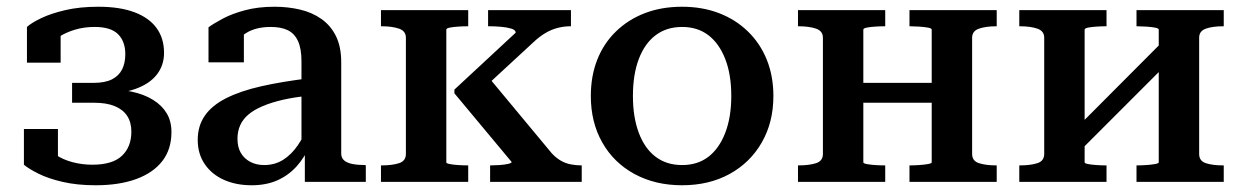

<svg xmlns="http://www.w3.org/2000/svg" viewBox="-20 -540 3686 570"><path d="M254 -51Q314 -51 342 -77.5Q370 -104 370 -149Q370 -177 357.5 -196Q345 -215 320.5 -225Q296 -235 259 -235H194V-294H258Q292 -294 312.5 -304.5Q333 -315 342.5 -334Q352 -353 352 -379Q352 -417 330.5 -438.5Q309 -460 261 -460Q230 -460 203 -452Q176 -444 155 -430.5Q134 -417 122 -398Q118 -407 119.5 -416.5Q121 -426 126.5 -433.5Q132 -441 140.5 -446Q149 -451 160 -453V-354H60V-460Q73 -472 102 -486Q131 -500 174 -510Q217 -520 272 -520Q336 -520 379.5 -503.5Q423 -487 445 -456.5Q467 -426 467 -383Q467 -346 445.5 -318.5Q424 -291 382 -276Q340 -261 278 -261L315 -286V-252L285 -276Q333 -276 370.5 -268Q408 -260 434.5 -243.5Q461 -227 475 -203.5Q489 -180 489 -148Q489 -97 462 -62Q435 -27 384.5 -8.5Q334 10 264 10Q209 10 166 0Q123 -10 94 -24.5Q65 -39 51 -51V-157H152V-58Q140 -60 131.5 -65Q123 -70 117.5 -77.5Q112 -85 111 -94.5Q110 -104 113 -114Q124 -95 145.5 -80.5Q167 -66 195.5 -58.5Q224 -51 254 -51Z M901 -308 900 -256Q856 -252 821 -244Q786 -236 760 -225Q734 -214 717.5 -200Q701 -186 693 -168Q685 -150 685 -128Q685 -103 695 -86Q705 -69 723 -59.5Q741 -50 764 -50Q796 -50 820.5 -65.5Q845 -81 864 -108.5Q883 -136 897 -174L900 -110Q885 -73 860.5 -46Q836 -19 803 -4.5Q770 10 727 10Q681 10 645 -6Q609 -22 588 -52.5Q567 -83 567 -125Q567 -166 588 -196.5Q609 -227 651.5 -248.5Q694 -270 756 -284Q818 -298 901 -308ZM885 0V-103L875 -104V-358Q875 -396 864.5 -418.5Q854 -441 834 -450.5Q814 -460 784 -460Q739 -460 710 -441.5Q681 -423 663 -397Q660 -409 661.5 -419Q663 -429 669 -437Q675 -445 684 -451Q693 -457 704 -460V-355H599V-459Q614 -470 641 -484.5Q668 -499 707 -509.5Q746 -520 795 -520Q835 -520 871 -511.5Q907 -503 934.5 -483.5Q962 -464 977.5 -432.5Q993 -401 993 -355V-84Q993 -71 1002 -63.5Q1011 -56 1027 -53Q1043 -50 1064 -50L1066 -49V0Z M1185 -83V-428Q1185 -448 1164.5 -455Q1144 -462 1113 -462H1111V-510H1370V-462H1368Q1355 -462 1340 -461Q1325 -460 1315 -458Q1305 -456 1305 -452V-58Q1305 -55 1315 -53Q1325 -51 1340 -50Q1355 -49 1368 -49H1370V0H1111V-49H1113Q1144 -49 1164.5 -55.5Q1185 -62 1185 -83ZM1707 0H1435V-49H1437Q1448 -49 1463 -50Q1478 -51 1488.5 -53.5Q1499 -56 1499 -59L1329 -263V-274L1511 -443Q1511 -451 1498 -455Q1485 -459 1467 -460.5Q1449 -462 1435 -462H1429V-510H1675V-462H1673Q1654 -462 1635 -457Q1616 -452 1598.5 -441.5Q1581 -431 1564 -415L1407 -270L1421 -322L1618 -85Q1631 -71 1645 -63Q1659 -55 1674.5 -52Q1690 -49 1706 -49H1707Z M2276 -255Q2276 -177 2241.5 -117Q2207 -57 2146 -23.5Q2085 10 2005 10Q1925 10 1863.5 -23.5Q1802 -57 1768 -117Q1734 -177 1734 -255Q1734 -314 1753 -362.5Q1772 -411 1808.5 -446.5Q1845 -482 1894.5 -501Q1944 -520 2005 -520Q2065 -520 2114.5 -501Q2164 -482 2200.5 -446.5Q2237 -411 2256.5 -362.5Q2276 -314 2276 -255ZM1859 -255Q1859 -192 1876.5 -145.5Q1894 -99 1926.5 -74.5Q1959 -50 2005 -50Q2051 -50 2083 -74.5Q2115 -99 2133 -145.5Q2151 -192 2151 -255Q2151 -319 2133 -365Q2115 -411 2083 -435.5Q2051 -460 2005 -460Q1959 -460 1926.5 -435.5Q1894 -411 1876.5 -365Q1859 -319 1859 -255Z M2423 -83V-428Q2423 -448 2402.5 -455Q2382 -462 2351 -462H2349V-510H2608V-462H2606Q2593 -462 2578 -461Q2563 -460 2553 -458Q2543 -456 2543 -452V-58Q2543 -55 2553 -53Q2563 -51 2578 -50Q2593 -49 2606 -49H2608V0H2349V-49H2351Q2382 -49 2402.5 -55.5Q2423 -62 2423 -83ZM2746 -58V-452Q2746 -456 2735 -458Q2724 -460 2709 -461Q2694 -462 2682 -462H2680V-510H2939V-462H2938Q2907 -462 2886.5 -455Q2866 -448 2866 -428V-83Q2866 -62 2886.5 -55.5Q2907 -49 2938 -49H2939V0H2680V-49H2682Q2694 -49 2709 -50Q2724 -51 2735 -53Q2746 -55 2746 -58ZM2503 -235V-294H2795V-235Z M3080 -83V-428Q3080 -448 3059.5 -455Q3039 -462 3008 -462H3006V-510H3265V-462H3263Q3250 -462 3235 -461Q3220 -460 3210 -458Q3200 -456 3200 -452V-58Q3200 -55 3210 -53Q3220 -51 3235 -50Q3250 -49 3263 -49H3265V0H3006V-49H3008Q3039 -49 3059.5 -55.5Q3080 -62 3080 -83ZM3420 -58V-452Q3420 -456 3409 -458Q3398 -460 3383 -461Q3368 -462 3356 -462H3354V-510H3613V-462H3611Q3580 -462 3560 -455Q3540 -448 3540 -428V-83Q3540 -62 3560 -55.5Q3580 -49 3611 -49H3613V0H3354V-49H3356Q3368 -49 3383 -50Q3398 -51 3409 -53Q3420 -55 3420 -58ZM3179 -85 3141 -125 3439 -424 3477 -383Z"/></svg>

Font: Roboto Serif 36pt Medium
Style: Regular
Weight: 500
Designer: Greg Gazdowicz
Foundry: Commercial Type
Version: Version 1.008